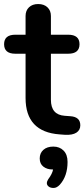

<svg xmlns="http://www.w3.org/2000/svg" viewBox="-27 -660 416 947"><path d="M309.1 -395H224.1V-168Q224.1 -93.8 292 -88.9L318.8 -86.9Q369.1 -84 369.1 -42Q369.1 -18.1 349.6 -5.6Q330.1 6.8 293.9 4.9L267.1 2.9Q99.1 -9.3 99.1 -176.8V-395H48.8Q-6.8 -395 -6.8 -441.9Q-6.8 -488.8 48.8 -488.8H99.1V-581.1Q99.1 -607.9 116 -624Q132.8 -640.1 161.4 -640.1Q189.9 -640.1 207 -624Q224.1 -607.9 224.1 -581.1V-488.8H309.1Q365.2 -488.8 365.2 -441.9Q365.2 -395 309.1 -395ZM306.2 138.7Q306.2 208.5 268.1 251Q252.9 267.1 237.3 267.1Q221.7 267.1 212.9 260Q204.1 252.9 204.1 243.7Q204.1 234.4 210.9 224.1Q231 197.3 234.9 175.8H231Q205.1 175.8 187 161.9Q168.9 147.9 168.9 121.6Q168.9 95.2 187 79.1Q205.1 63 236.1 63Q267.1 63 286.6 82.8Q306.2 102.5 306.2 138.7Z"/></svg>

Font: Nunito-Bold
Style: Bold
Weight: 700
Designer: Vernon Adams
Foundry: newtypography
Version: Version 3.000